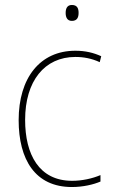

<svg xmlns="http://www.w3.org/2000/svg" viewBox="-20 -742 454 772"><path d="M269 -722C249 -722 244 -706 244 -690C244 -673 250 -658 269 -658C290 -658 296 -672 296 -690C296 -706 292 -722 269 -722ZM269 10C314 10 356 0 384 -12V-38C351 -24 310 -15 270 -15C137 -15 81 -121 81 -260C81 -416 159 -513 283 -513C316 -513 349 -507 381 -492L387 -516C356 -530 323 -538 283 -538C141 -538 55 -429 55 -259C55 -101 121 10 269 10Z"/></svg>

Font: Noto Sans Armenian SemiCondensed Thin
Style: Regular
Weight: 100
Width: 4
Designer: Monotype Design Team
Foundry: Monotype Imaging Inc.
Version: Version 2.008